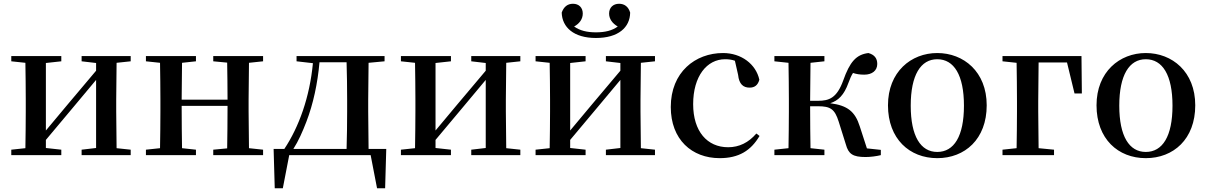

<svg xmlns="http://www.w3.org/2000/svg" viewBox="-20 -825 6420 1021"><path d="M414 -499 491 -490V-449L341 -271L224 -131V-490L306 -499V-527H40V-499L115 -491C116 -435 117 -351 117 -296V-232C117 -177 116 -93 115 -37L40 -29V0H306V-29L224 -38V-81L369 -254L491 -400V-38L414 -29V0H675V-29L600 -37L598 -232V-296L600 -491L675 -499V-527H414Z M1114 -499 1188 -492C1189 -437 1190 -356 1190 -295H946L948 -491L1022 -499V-527H756V-499L831 -491C832 -435 833 -351 833 -296V-232C833 -177 832 -93 831 -37L756 -29V0H1022V-29L948 -37C947 -93 946 -181 946 -262H1190C1190 -180 1189 -93 1188 -36L1114 -29V0H1379V-29L1304 -37L1302 -232V-296L1304 -491L1379 -499V-527H1114Z M1557 -499 1644 -489C1627 -309 1570 -150 1492 -33H1435L1441 176H1484L1518 0H1951L1985 176H2028L2034 -33H1940L1938 -232V-296L1940 -491L2025 -499V-527H1557ZM1823 -33H1540C1567 -75 1589 -125 1609 -177C1646 -273 1669 -382 1679 -494H1823C1825 -438 1826 -351 1826 -296V-232C1826 -176 1825 -90 1823 -33Z M2486 -499 2563 -490V-449L2413 -271L2296 -131V-490L2378 -499V-527H2112V-499L2187 -491C2188 -435 2189 -351 2189 -296V-232C2189 -177 2188 -93 2187 -37L2112 -29V0H2378V-29L2296 -38V-81L2441 -254L2563 -400V-38L2486 -29V0H2747V-29L2672 -37L2670 -232V-296L2672 -491L2747 -499V-527H2486Z M3149 -623C3268 -623 3330 -679 3331 -758C3322 -789 3301 -805 3272 -805C3241 -805 3219 -785 3219 -753C3219 -724 3237 -700 3265 -684C3235 -662 3197 -653 3149 -653C3102 -653 3064 -662 3033 -684C3062 -700 3079 -724 3079 -753C3079 -785 3058 -805 3027 -805C2998 -805 2978 -789 2967 -758C2969 -680 3031 -623 3149 -623ZM3202 -499 3279 -490V-449L3129 -271L3012 -131V-490L3094 -499V-527H2828V-499L2903 -491C2904 -435 2905 -351 2905 -296V-232C2905 -177 2904 -93 2903 -37L2828 -29V0H3094V-29L3012 -38V-81L3157 -254L3279 -400V-38L3202 -29V0H3463V-29L3388 -37L3386 -232V-296L3388 -491L3463 -499V-527H3202Z M3807 16C3909 16 3973 -24 4019 -102L4002 -115C3961 -67 3911 -42 3852 -42C3741 -42 3666 -126 3666 -271C3666 -420 3739 -510 3836 -510C3854 -510 3871 -508 3888 -502L3905 -427C3910 -377 3933 -359 3966 -359C3993 -359 4010 -372 4018 -401C4000 -484 3922 -543 3825 -543C3677 -543 3547 -441 3547 -256C3547 -83 3659 16 3807 16Z M4478 -57C4492 -6 4515 10 4583 10C4608 10 4640 6 4664 0V-28L4590 -36L4552 -153C4527 -232 4487 -264 4395 -276C4437 -290 4468 -318 4492 -385C4500 -407 4507 -423 4516 -437C4534 -431 4552 -428 4576 -428C4617 -428 4645 -449 4645 -485C4645 -515 4630 -534 4598 -543C4533 -535 4499 -496 4464 -397C4430 -303 4388 -289 4330 -289H4288L4290 -491L4364 -499V-527H4098V-499L4173 -491C4174 -435 4175 -351 4175 -296V-232C4175 -177 4174 -93 4173 -37L4098 -29V0H4364V-29L4290 -37C4289 -93 4288 -180 4288 -260H4330C4396 -260 4419 -245 4440 -178Z M4964 16C5111 16 5227 -85 5227 -265C5227 -444 5104 -543 4964 -543C4825 -543 4702 -443 4702 -265C4702 -86 4817 16 4964 16ZM4964 -17C4876 -17 4823 -100 4823 -263C4823 -426 4876 -510 4964 -510C5053 -510 5106 -426 5106 -263C5106 -100 5053 -17 4964 -17Z M5311 -499 5386 -491C5387 -435 5388 -349 5388 -287V-232C5388 -177 5387 -93 5386 -37L5311 -29V0H5585V-29L5503 -37L5501 -232V-287L5503 -493H5654L5694 -328H5733L5731 -527H5311Z M6073 16C6220 16 6336 -85 6336 -265C6336 -444 6213 -543 6073 -543C5934 -543 5811 -443 5811 -265C5811 -86 5926 16 6073 16ZM6073 -17C5985 -17 5932 -100 5932 -263C5932 -426 5985 -510 6073 -510C6162 -510 6215 -426 6215 -263C6215 -100 6162 -17 6073 -17Z"/></svg>

Font: GenKiMin2 TW SB
Style: Regular
Weight: 600
Version: Version 2.100;PS 2.1;hotconv 16.6.51;makeotf.lib2.5.65220 DE